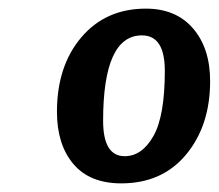

<svg xmlns="http://www.w3.org/2000/svg" viewBox="-20 -785 507 445"><path d="M467 -597Q467 -494 411.5 -427Q356 -360 261 -360Q188 -360 150 -405Q112 -450 112 -526Q112 -632 168.5 -698.5Q225 -765 318 -765Q388 -765 427.5 -719Q467 -673 467 -597ZM362 -621Q362 -703 309 -703Q219 -703 219 -505Q219 -423 269 -423Q309 -423 335.5 -469.5Q362 -516 362 -621Z"/></svg>

Font: Arsenal
Style: Bold Italic
Weight: 700
Italic angle: -9°
Designer: Andrij Shevchenko
Foundry: Stairsfor.com
Version: Version 1.000